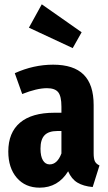

<svg xmlns="http://www.w3.org/2000/svg" viewBox="-20 -845 497 882"><path d="M355 -696.8 314 -624 112.8 -717.8 171.9 -825.2ZM410.2 -141.1Q410.2 -115.7 416 -103.8Q421.9 -91.8 437 -85L405.8 14.2Q362.8 10.3 335.4 -6.3Q308.1 -22.9 293 -58.1Q246.6 17.1 162.1 17.1Q96.2 17.1 57.1 -28.3Q18.1 -73.7 18.1 -148.9Q18.1 -235.8 72 -281.5Q126 -327.1 230 -327.1H262.2V-355Q262.2 -402.8 247.3 -421.4Q232.4 -439.9 195.8 -439.9Q149.4 -439.9 82 -413.1L47.9 -508.8Q134.3 -547.9 224.1 -547.9Q318.4 -547.9 364.3 -502.2Q410.2 -456.5 410.2 -362.8ZM208 -89.8Q243.2 -89.8 262.2 -140.1V-243.2H244.1Q203.1 -243.2 184.6 -223.6Q166 -204.1 166 -162.1Q166 -127 177.2 -108.4Q188.5 -89.8 208 -89.8Z"/></svg>

Font: Fira Sans Compressed
Style: Bold
Weight: 700
Width: 1
Designer: Carrois Corporate & Edenspiekermann AG
Foundry: Carrois Corporate GbR & Edenspiekermann AG
Version: Version 4.203;PS 004.203;hotconv 1.0.88;makeotf.lib2.5.64775